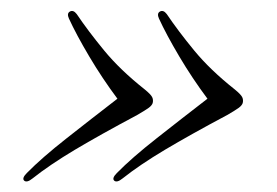

<svg xmlns="http://www.w3.org/2000/svg" viewBox="-20 -418 510 354"><path d="M427.5 -228Q426 -223.5 420.2 -219.2Q414.5 -215 399 -206Q330.5 -169.5 284 -141.8Q237.5 -114 206 -89Q195.5 -80.5 190.5 -85Q186 -89.5 195.5 -99Q223 -127 268.8 -163Q314.5 -199 362.5 -236Q334.5 -273.5 310.5 -314Q286.5 -354.5 273 -384Q269 -393 274.5 -396.5Q281 -400.5 287.5 -392Q308 -361.5 337.8 -325.2Q367.5 -289 413 -253Q424 -244 426.5 -239Q429 -234 427.5 -228ZM261.5 -228Q260 -223.5 254.2 -219.2Q248.5 -215 233 -206Q164.5 -169.5 118 -141.8Q71.5 -114 40 -89Q29.5 -80.5 24.5 -85Q20 -89.5 29.5 -99Q57 -127 102.8 -163Q148.5 -199 196.5 -236Q168.5 -273.5 144.5 -314Q120.5 -354.5 107 -384Q103 -393 108.5 -396.5Q115 -400.5 121.5 -392Q142 -361.5 171.8 -325.2Q201.5 -289 247 -253Q258 -244 260.5 -239Q263 -234 261.5 -228Z"/></svg>

Font: Fraunces 72pt S000 Light
Style: Italic
Weight: 300
Italic angle: -16°
Version: Version 1.000; ttfautohint (v1.8.3)